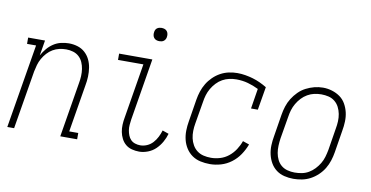

<svg xmlns="http://www.w3.org/2000/svg" viewBox="-71 -910 2142 1110"><g transform="rotate(10 1000.0 -355.5)"><path d="M18 0 100 -493H47V-530H146L131 -440Q143 -462 159 -481Q175 -500 195.5 -513.5Q216 -527 239.5 -532.5Q263 -538 285 -538Q312 -538 336.5 -530.5Q361 -523 379.5 -506.5Q398 -490 409 -467.5Q420 -445 424 -419.5Q428 -394 427 -367.5Q426 -341 421 -315L375 -37H428V0H329L382 -321Q386 -342 387 -363.5Q388 -385 385 -405Q382 -425 374 -443.5Q366 -462 351.5 -475.5Q337 -489 317 -495Q297 -501 276 -501Q256 -501 236 -496.5Q216 -492 198 -481.5Q180 -471 165.5 -455Q151 -439 140.5 -420.5Q130 -402 124.5 -382.5Q119 -363 115 -343L58 0Z M793 8Q771 8 750 2.5Q729 -3 713.5 -16Q698 -29 688.5 -47.5Q679 -66 675 -86.5Q671 -107 672 -129Q673 -151 677 -172L730 -493H581V-530H776L716 -166Q714 -151 712.5 -135Q711 -119 713.5 -103.5Q716 -88 721.5 -74Q727 -60 737 -49.5Q747 -39 762 -34Q777 -29 793 -29Q813 -29 832.5 -37.5Q852 -46 866.5 -62Q881 -78 890.5 -97Q900 -116 906 -136L943 -123Q936 -98 922.5 -74Q909 -50 889.5 -31Q870 -12 844 -2Q818 8 793 8ZM797 -641Q788 -641 779.5 -644Q771 -647 765.5 -654Q760 -661 758.5 -670.5Q757 -680 759 -690Q760 -696 763 -702Q766 -708 772 -712Q778 -716 784.5 -717.5Q791 -719 797 -719Q807 -719 815.5 -716Q824 -713 829.5 -706Q835 -699 836.5 -689.5Q838 -680 836 -670Q835 -664 831.5 -658Q828 -652 822.5 -648Q817 -644 810.5 -642.5Q804 -641 797 -641Z M1208 8Q1179 8 1152 2Q1125 -4 1103.5 -19Q1082 -34 1067.5 -56.5Q1053 -79 1046.5 -105Q1040 -131 1040.5 -159Q1041 -187 1046 -215L1067 -345Q1071 -370 1079 -394.5Q1087 -419 1100.5 -441.5Q1114 -464 1133.5 -483Q1153 -502 1176 -514.5Q1199 -527 1224 -532.5Q1249 -538 1274 -538Q1298 -538 1321.5 -534Q1345 -530 1367 -523.5Q1389 -517 1409.5 -507.5Q1430 -498 1450 -486L1427 -350H1387L1406 -468Q1376 -483 1343.5 -492Q1311 -501 1275 -501Q1254 -501 1233.5 -496.5Q1213 -492 1194 -481.5Q1175 -471 1159.5 -454.5Q1144 -438 1133 -419Q1122 -400 1116 -380Q1110 -360 1107 -339L1085 -209Q1081 -187 1080.5 -164.5Q1080 -142 1084.5 -121.5Q1089 -101 1099.5 -82.5Q1110 -64 1126.5 -51.5Q1143 -39 1164 -34Q1185 -29 1208 -29Q1234 -29 1261 -37Q1288 -45 1310.5 -63Q1333 -81 1349 -105.5Q1365 -130 1374 -156L1412 -143Q1400 -111 1380.5 -82Q1361 -53 1333 -32Q1305 -11 1272.5 -1.5Q1240 8 1208 8Z M1698 8Q1671 8 1644.5 1.5Q1618 -5 1597.5 -20.5Q1577 -36 1564 -58.5Q1551 -81 1545 -107Q1539 -133 1540 -160.5Q1541 -188 1546 -215L1567 -345Q1571 -370 1579 -395Q1587 -420 1601 -442.5Q1615 -465 1634.5 -484.5Q1654 -504 1677.5 -516Q1701 -528 1726 -534.5Q1751 -541 1777 -541Q1804 -541 1830 -533Q1856 -525 1877 -510Q1898 -495 1911 -472Q1924 -449 1930 -423.5Q1936 -398 1935 -370Q1934 -342 1929 -315L1908 -185Q1904 -160 1896 -135Q1888 -110 1874.5 -87.5Q1861 -65 1841 -46Q1821 -27 1797.5 -14.5Q1774 -2 1748.5 3Q1723 8 1698 8ZM1699 -29Q1720 -29 1741 -33Q1762 -37 1781 -48Q1800 -59 1815.5 -75.5Q1831 -92 1842 -110.5Q1853 -129 1859 -149.5Q1865 -170 1869 -191L1890 -321Q1894 -342 1895 -364Q1896 -386 1892 -407Q1888 -428 1878.5 -446.5Q1869 -465 1853 -478Q1837 -491 1816.5 -496Q1796 -501 1774 -501Q1753 -501 1732.5 -496.5Q1712 -492 1693 -481Q1674 -470 1659 -454Q1644 -438 1633 -419Q1622 -400 1616 -380Q1610 -360 1607 -339L1585 -209Q1582 -188 1581 -166Q1580 -144 1583.5 -123.5Q1587 -103 1596 -84.5Q1605 -66 1620.5 -53Q1636 -40 1657 -34.5Q1678 -29 1699 -29Z"/></g></svg>

Font: Iosevka Slab Extralight
Style: Italic
Weight: 200
Italic angle: -9°
Monospace: yes
Designer: Belleve Invis
Foundry: Belleve Invis
Version: Version 11.1.1; ttfautohint (v1.8.3)